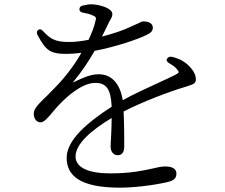

<svg xmlns="http://www.w3.org/2000/svg" viewBox="-20 -812 1040 887"><path d="M534 55C620 55 725 37 758 28C789 20 795 6 795 -10C795 -31 778 -43 743 -43C726 -43 707 -39 683 -33C641 -24 584 -11 489 -11C393 -11 329 -36 329 -89C329 -146 398 -208 496 -267C496 -235 494 -203 493 -177C492 -159 491 -145 491 -135C491 -106 509 -95 524 -95C543 -95 554 -109 554 -135C554 -167 554 -240 551 -297C641 -343 760 -388 837 -411C875 -423 885 -426 885 -447C885 -476 856 -509 832 -525C817 -536 801 -542 777 -549C765 -552 757 -549 752 -541C747 -534 751 -526 763 -519C777 -511 790 -502 796 -494C809 -479 809 -476 791 -467C768 -455 735 -440 700 -424C651 -401 597 -377 547 -349C535 -426 495 -469 436 -469C396 -469 358 -450 326 -435C316 -429 316 -431 319 -434C363 -488 392 -533 417 -577C516 -596 616 -630 658 -651C675 -659 686 -668 686 -684C686 -706 664 -713 643 -713C635 -713 628 -709 616 -703C608 -699 597 -694 578 -686C549 -672 502 -656 451 -643C455 -650 459 -658 462 -665C469 -680 475 -691 480 -702C483 -709 487 -716 490 -721C495 -730 499 -736 499 -747C499 -776 433 -792 403 -792C392 -793 377 -789 361 -786C352 -784 347 -778 347 -769C347 -760 353 -755 366 -753C382 -750 395 -747 403 -743C424 -735 426 -731 421 -715C416 -691 405 -661 389 -628C358 -622 327 -618 299 -618C232 -618 212 -634 180 -667C172 -677 164 -679 157 -674C150 -670 148 -661 154 -649C192 -580 210 -563 287 -563C309 -563 332 -565 356 -568C321 -506 271 -442 218 -391C207 -379 194 -366 183 -356C155 -328 136 -309 136 -287C136 -261 151 -246 169 -247C184 -247 203 -270 224 -295C234 -307 243 -318 256 -331C297 -374 363 -429 420 -429C472 -429 492 -400 496 -319C380 -244 288 -164 288 -83C288 -1 349 55 534 55Z"/></svg>

Font: 寒蝉锦书宋
Style: Regular
Weight: 400
Designer: 寒蝉锦书宋{Warren} 思源宋体{Ryoko NISHIZUKA 西塚涼子 (kana & ideographs); Frank Grießhammer (Latin, Greek & Cyrillic); Wenlong ZHANG 
Foundry: Adobe & ChillType
Version: Version 2.000;Glyphs 3.1.1 (3135)